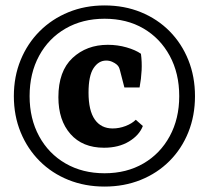

<svg xmlns="http://www.w3.org/2000/svg" viewBox="-20 -640 769 707"><path d="M363 -96Q284 -96 239.5 -146.5Q195 -197 195 -282Q195 -378 247 -426.5Q299 -475 377 -475Q413 -475 446 -465.5Q479 -456 499 -442Q503 -412 501.5 -381Q500 -350 494 -318H438L422 -380Q420 -388 417.5 -393Q415 -398 409 -403Q403 -408 393 -412.5Q383 -417 371 -417Q343 -417 324.5 -389Q306 -361 306 -299Q306 -233 329 -200Q352 -167 395 -167Q419 -167 442.5 -176Q466 -185 480 -199L506 -176Q493 -142 455 -119Q417 -96 363 -96ZM89 -286Q89 -203 124 -138.5Q159 -74 221.5 -38Q284 -2 365 -2Q446 -2 508 -38Q570 -74 605 -138.5Q640 -203 640 -286Q640 -370 605 -434.5Q570 -499 508.5 -535Q447 -571 365 -571Q284 -571 221.5 -535Q159 -499 124 -434.5Q89 -370 89 -286ZM31 -286Q31 -358 56 -419Q81 -480 126 -525Q171 -570 232 -595Q293 -620 365 -620Q438 -620 499 -595Q560 -570 604.5 -525Q649 -480 673.5 -419Q698 -358 698 -286Q698 -214 673.5 -153Q649 -92 604 -47Q559 -2 498 22.5Q437 47 365 47Q293 47 232 22.5Q171 -2 126 -47Q81 -92 56 -153Q31 -214 31 -286Z"/></svg>

Font: Yrsa
Style: Bold
Weight: 700
Version: Version 2.004